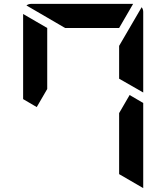

<svg xmlns="http://www.w3.org/2000/svg" viewBox="-20 -1020 856 988"><path d="M593 -698V-784L709 -983Q717 -972 717 -959V-544L593 -615ZM647 -531 717 -490V-52L593 -124V-138V-170V-302V-396V-438ZM169 -469 99 -510V-948L223 -876V-698V-590V-562ZM315 -876 116 -992Q127 -1000 140 -1000H346H470H665L593 -876H554H470H346Z"/></svg>

Font: DSEG14 Modern Mini
Style: Bold
Weight: 700
Designer: Keshikan(Twitter:@keshinomi_88pro)
Version: Version 0.46